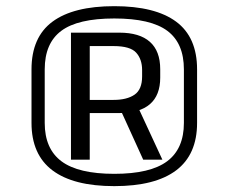

<svg xmlns="http://www.w3.org/2000/svg" viewBox="-20 -848 756 635"><path d="M358 -232.4Q222.8 -232.4 153.5 -284.6Q84.2 -336.8 84.2 -441.5V-618.5Q84.2 -725 153.5 -776.3Q222.8 -827.6 358 -827.6Q493.3 -827.6 562.6 -776.3Q631.8 -725 631.8 -618.5V-441.5Q631.8 -336.8 562.6 -284.6Q493.3 -232.4 358 -232.4ZM377.6 -487H439.6L517 -320H453.6ZM358 -273.1Q477.1 -273.1 532.6 -314.5Q588.2 -355.9 588.2 -441.5V-618.5Q588.2 -705 533.6 -745.9Q478.9 -786.9 358 -786.9Q237.3 -786.9 182.6 -745.9Q127.9 -705 127.9 -618.5V-441.5Q127.9 -355.9 183.4 -314.5Q239 -273.1 358 -273.1ZM214.7 -740H374.9Q441.7 -740 475.8 -709.6Q509.9 -679.2 509.9 -618.9V-591.3Q509.9 -532.8 475.7 -503.4Q441.6 -474.1 374.9 -474.1H273.4V-517.6H355.6Q399.9 -517.6 425 -534.9Q450 -552.1 450 -595.1V-616.3Q450 -652 430.4 -673.8Q410.8 -695.6 355.6 -695.6H262.3L276.8 -713.4V-320H214.7Z"/></svg>

Font: Pathway Extreme 8pt Thin
Style: Regular
Weight: 100
Version: Version 1.001;gftools[0.9.26]